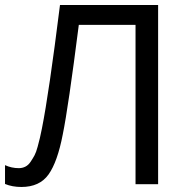

<svg xmlns="http://www.w3.org/2000/svg" viewBox="-29 -734 737 765"><path d="M601 0H511V-635H285Q243 -305 221 -198Q200 -89 164.5 -39Q129 11 56 11Q20 11 -9 -1V-76Q17 -64 46 -64Q60 -64 72 -70Q84 -76 93 -89.5Q102 -103 108.5 -115Q115 -127 121 -149.5Q127 -172 130 -184.5Q133 -197 138 -222Q166 -362 210 -714H601Z"/></svg>

Font: Advent Sans Logo
Style: Regular
Weight: 400
Designer: Types & Symbols
Foundry: Types & Symbols
Version: Version 1.002